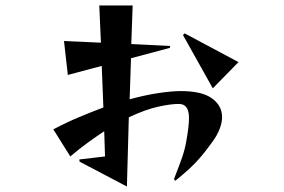

<svg xmlns="http://www.w3.org/2000/svg" viewBox="-20 -626 1040 702"><path d="M616 29Q636 -22 646 -51Q656 -80 661 -109Q666 -137 668.5 -158Q671 -179 671 -195Q671 -246 634 -246Q603 -246 556.5 -235.5Q510 -225 451 -197L444 56L271 -35L270 -43L364 -54L361 -146Q332 -127 301 -104.5Q270 -82 237 -54L175 -153Q222 -178 268.5 -197.5Q315 -217 358 -233L352 -385L228 -352L214 -476L349 -470L343 -606H465L460 -465L602 -458L601 -451L459 -413L454 -263Q513 -279 561 -286Q609 -293 641 -293Q719 -293 755.5 -266Q792 -239 792 -198Q792 -178 783 -154.5Q774 -131 757 -108Q734 -76 715 -53.5Q696 -31 674.5 -11Q653 9 621 35ZM649 -498 655 -504 852 -399 758 -303Z"/></svg>

Font: Reggae One
Style: Regular
Weight: 400
Designer: Fontworks Inc.
Foundry: Fontworks Inc.
Version: Version 1.100